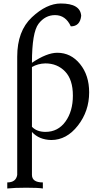

<svg xmlns="http://www.w3.org/2000/svg" viewBox="-20 -780 570 1083"><path d="M236.3 -36.1Q307.1 -36.1 349.1 -94.2Q391.1 -152.3 391.1 -240.7Q391.1 -331.1 347.2 -376.7Q303.2 -422.4 235.8 -422.4Q193.8 -421.4 160.2 -401.9V-64.9Q187.5 -36.1 236.3 -36.1ZM221.7 283.2Q196.3 278.8 128.4 278.8Q61 278.8 21 283.2V249Q70.3 249 77.1 206.5V-460.4Q77.1 -605 159.9 -682.6Q242.7 -760.3 322.8 -760.3Q433.1 -760.3 438 -690.9Q431.6 -631.3 379.4 -631.3Q350.6 -694.8 290.5 -694.8Q234.9 -694.8 197.5 -646Q160.2 -597.2 160.2 -425.8Q244.1 -482.4 303.2 -482.4Q379.9 -482.4 431.4 -418.9Q482.9 -355.5 482.9 -258.8Q482.9 -153.3 419.4 -71.8Q356 9.8 269 9.8Q200.2 8.3 160.2 -35.6V206.1Q160.2 249 221.7 249Z"/></svg>

Font: Almanac
Style: Regular
Weight: 400
Designer: Eden's Almanac
Version: Version 3.501;March 28, 2021;FontCreator 13.0.0.2683 64-bit